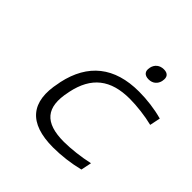

<svg xmlns="http://www.w3.org/2000/svg" viewBox="-180 -831 991 991"><g transform="rotate(45 315.5 -336.0)"><path d="M135 -256 133 -244C97 -78 168 9 347 9C406 9 472 1 531 -14L543 -72C486 -59 416 -51 366 -51C225 -51 173 -113 202 -247L203 -253C231 -387 310 -449 450 -449C500 -449 568 -441 619 -428L631 -486C578 -501 515 -509 457 -509C278 -509 171 -422 135 -256ZM409 -633C403 -606 416 -588 447 -588C477 -588 497 -606 503 -633V-635C509 -663 497 -681 467 -681C436 -681 415 -663 409 -635Z"/></g></svg>

Font: LT Wave Mono Light
Style: Italic
Weight: 300
Designer: Daniel Lyons
Version: Version 2.5 (Glyphs App)